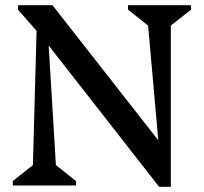

<svg xmlns="http://www.w3.org/2000/svg" viewBox="-20 -710 780 735"><path d="M589 5 134 -577V-690H181L614 -137L590 -128L547 -612L470 -673V-690H711V-673L634 -612V5ZM29 0V-17L106 -78L120 -592L49 -673V-690H157L194 -78L271 -17V0Z"/></svg>

Font: Platypi Light
Style: Regular
Weight: 400
Version: Version 1.200